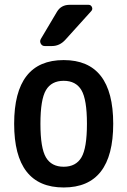

<svg xmlns="http://www.w3.org/2000/svg" viewBox="-20 -785 540 814"><path d="M325.2 -402.8Q301.8 -442.4 250 -442.4Q198.2 -442.4 174.8 -402.8Q151.4 -363.3 151.4 -260.3Q151.4 -157.2 174.8 -117.7Q198.2 -78.1 250 -78.1Q301.8 -78.1 325.2 -117.7Q348.6 -157.2 348.6 -260.3Q348.6 -363.3 325.2 -402.8ZM460 -260.3Q460 9.8 250 9.8Q40 9.8 40 -260.3Q40 -530.3 250 -530.3Q460 -530.3 460 -260.3ZM275.4 -764.6H355.5Q365.2 -764.6 369.6 -755.4Q374 -746.1 367.2 -738.3L257.8 -617.2Q233.4 -589.8 200.2 -589.8H169.9Q158.2 -589.8 152.8 -600.1Q147.5 -610.4 153.3 -620.1L221.7 -735.4Q239.3 -764.6 275.4 -764.6Z"/></svg>

Font: Rounded-L Mgen+ 1m medium
Style: Regular
Weight: 500
Designer: [Source Han Sans]
Ryoko NISHIZUKA  (kana & ideographs); Paul D. Hunt (Latin, Greek & Cyrillic); Wenlong ZHANG  (bopomofo
Version: Version 1.059.20150602